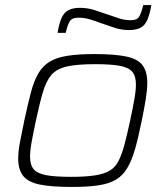

<svg xmlns="http://www.w3.org/2000/svg" viewBox="-20 -732 659 760"><path d="M264 8Q184 8 137.5 -1.5Q91 -11 71.5 -36Q52 -61 52 -105Q52 -132 59 -169Q66 -206 76 -254Q90 -319 102 -365Q114 -411 131.5 -441Q149 -471 176 -487.5Q203 -504 246 -511Q289 -518 353 -518Q433 -518 479 -508.5Q525 -499 544 -474Q563 -449 563 -404Q563 -377 557 -339.5Q551 -302 541 -254Q528 -189 515 -143.5Q502 -98 484.5 -68Q467 -38 440 -21.5Q413 -5 370.5 1.5Q328 8 264 8ZM261 -32Q317 -32 354 -37.5Q391 -43 413.5 -56Q436 -69 449 -94.5Q462 -120 472.5 -159Q483 -198 495 -254Q505 -301 511.5 -337Q518 -373 518 -398Q518 -431 503.5 -448Q489 -465 454 -471.5Q419 -478 356 -478Q286 -478 245.5 -469Q205 -460 184 -436Q163 -412 150 -368Q137 -324 122 -254Q112 -207 105.5 -171.5Q99 -136 99 -111Q99 -79 113.5 -62Q128 -45 163.5 -38.5Q199 -32 261 -32ZM208 -602Q214 -639 223.5 -660.5Q233 -682 250.5 -691.5Q268 -701 297 -701Q326 -701 353 -692.5Q380 -684 408 -674Q429 -667 451 -659.5Q473 -652 498 -652Q522 -652 530.5 -665.5Q539 -679 547 -712H579Q573 -676 563.5 -654Q554 -632 537 -622.5Q520 -613 490 -613Q461 -613 434 -622Q407 -631 378 -641Q357 -649 335.5 -655.5Q314 -662 290 -662Q266 -662 257 -649Q248 -636 240 -602Z"/></svg>

Font: Saira SemiExpanded ExtraLight
Style: Italic
Weight: 250
Width: 6
Italic angle: -12°
Designer: Hector Gatti with collaboration of the Omnibus-Type team
Foundry: Omnibus-Type
Version: Version 1.101